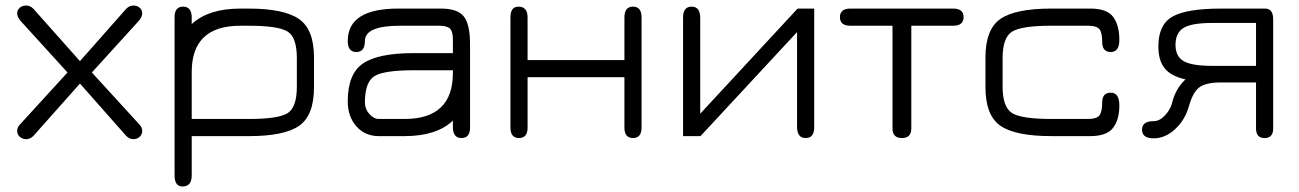

<svg xmlns="http://www.w3.org/2000/svg" viewBox="-20 -492 4697 694"><path d="M312 -230 483 -43Q494 -32 494 -19Q494 -6 485 2.5Q476 11 462 11Q448 11 436 -1L269 -190L101 -1Q89 11 75 11Q61 11 51.5 2.5Q42 -6 42 -19Q42 -32 53 -43L224 -230L53 -418Q42 -432 42 -444Q42 -456 51.5 -464Q61 -472 75 -472Q89 -472 101 -460L269 -271L436 -460Q448 -472 462 -472Q476 -472 485 -464Q494 -456 494 -444Q494 -432 483 -418Z M1115 -284V-177Q1115 -75 1061.5 -37.5Q1008 0 880 0H673V142Q673 182 640 182Q611 182 611 142V-430Q611 -468 642 -468Q673 -468 673 -428V-405Q734 -461 849 -461H878Q1006 -461 1060.5 -423.5Q1115 -386 1115 -284ZM1053 -179V-282Q1053 -357 1019.5 -378Q986 -399 878 -399H849Q673 -399 673 -232V-62H880Q986 -62 1019.5 -83Q1053 -104 1053 -179Z M1475 -300H1617V-350Q1617 -378 1606.5 -388.5Q1596 -399 1567 -399H1426Q1299 -399 1299 -344Q1299 -304 1268 -304Q1237 -304 1237 -344Q1237 -461 1419 -461H1574Q1634 -461 1656.5 -432.5Q1679 -404 1679 -333V-31Q1679 7 1648 7Q1617 7 1617 -33V-56Q1558 0 1442 0H1349Q1300 0 1268.5 -35Q1237 -70 1237 -126Q1237 -225 1292 -262.5Q1347 -300 1475 -300ZM1617 -238H1475Q1367 -238 1333 -216.5Q1299 -195 1299 -121Q1299 -98 1315 -80Q1331 -62 1349 -62H1442Q1617 -62 1617 -228Z M1887 -213V-31Q1887 7 1856 7Q1825 7 1825 -31V-429Q1825 -468 1854 -468Q1887 -468 1887 -429V-275H2237V-429Q2237 -468 2268 -468Q2299 -468 2299 -429V-31Q2299 7 2268 7Q2237 7 2237 -31V-213Z M2863 -461H2923V-32Q2923 7 2892 7Q2861 7 2861 -34V-376L2512 0H2449V-429Q2449 -468 2480 -468Q2511 -468 2511 -427V-81Z M3054 -461H3425Q3463 -461 3463 -430Q3463 -399 3425 -399H3274V-28Q3274 7 3240 7Q3206 7 3206 -28V-399H3054Q3016 -399 3016 -430Q3016 -461 3054 -461Z M3921 0H3780Q3650 0 3596 -37.5Q3542 -75 3542 -177V-284Q3542 -386 3596 -423.5Q3650 -461 3780 -461H3921Q3982 -461 4004 -430.5Q4026 -400 4026 -348Q4026 -304 3995 -304Q3964 -304 3964 -340Q3964 -375 3953.5 -387Q3943 -399 3914 -399H3780Q3672 -399 3638 -377.5Q3604 -356 3604 -282V-179Q3604 -105 3638 -83.5Q3672 -62 3780 -62H3914Q3943 -62 3953.5 -74.5Q3964 -87 3964 -122Q3964 -157 3995 -157Q4026 -157 4026 -111Q4026 -59 4003 -29.5Q3980 0 3921 0Z M4265 -205Q4212 -217 4189.5 -245.5Q4167 -274 4167 -324Q4167 -403 4218 -432Q4269 -461 4394 -461H4553Q4582 -461 4582 -422V-28Q4582 7 4551 7Q4520 7 4520 -28V-194H4393Q4339 -194 4315.5 -176.5Q4292 -159 4278 -110Q4264 -59 4228 -25.5Q4192 8 4150 8Q4108 8 4108 -23Q4108 -54 4149 -54Q4171 -54 4190 -74Q4209 -94 4215 -115L4219 -129Q4232 -174 4265 -205ZM4520 -409H4361Q4287 -409 4258 -391Q4229 -373 4229 -330Q4229 -288 4258.5 -271Q4288 -254 4361 -254H4520Z"/></svg>

Font: Jura Medium
Style: Regular
Weight: 500
Designer: Daniel Johnson, Alexei Vanyashin
Foundry: Daniel Johnson
Version: Version 5.103